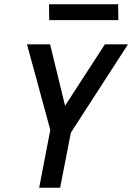

<svg xmlns="http://www.w3.org/2000/svg" viewBox="-20 -877 618 897"><path d="M163 0 215 -270 106 -670H214L284 -383L470 -670H578L311 -257L261 0ZM533 -783H210L209 -857H532Z"/></svg>

Font: Lode Dark
Style: Bold Italic
Weight: 700
Italic angle: -11°
Monospace: yes
Designer: Belleve Invis
Foundry: Belleve Invis
Version: Version 29.2.0; ttfautohint (v1.8.3)